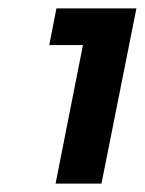

<svg xmlns="http://www.w3.org/2000/svg" viewBox="-20 -796 344 456"><path d="M114 -776H304L221 -360H112L177 -689H97Z"/></svg>

Font: Gontserrat SemiBold
Style: Italic
Weight: 600
Italic angle: -11.3°
Designer: Julieta Ulanovsky
Foundry: Julieta Ulanovsky
Version: Version 6.001